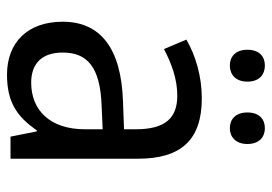

<svg xmlns="http://www.w3.org/2000/svg" viewBox="-134 -632 776 548"><g transform="rotate(90 254.0 -358.0)"><path d="M122 -676C122 -642 142 -626 167 -626C192 -626 213 -642 213 -676C213 -711 192 -726 167 -726C142 -726 122 -711 122 -676ZM301 -676C301 -642 321 -626 346 -626C370 -626 391 -642 391 -676C391 -711 370 -726 346 -726C321 -726 301 -711 301 -676ZM261 -546C197 -546 138 -528 93 -502L120 -438C162 -460 206 -476 253 -476C316 -476 349 -443 349 -357V-324L269 -321C117 -316 42 -256 42 -149C42 -49 101 10 193 10C270 10 312 -17 352 -75H355L370 0H433V-364C433 -486 380 -546 261 -546ZM281 -260 349 -263V-213C349 -111 293 -59 216 -59C164 -59 130 -87 130 -149C130 -218 170 -256 281 -260Z"/></g></svg>

Font: Noto Sans Sinhala SemiCondensed
Style: Regular
Weight: 400
Width: 4
Designer: Jelle Bosma - Monotype Design Team
Foundry: Monotype Imaging Inc.
Version: Version 2.006